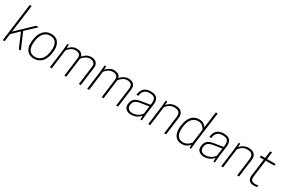

<svg xmlns="http://www.w3.org/2000/svg" viewBox="137 -2143 5206 3497"><g transform="rotate(30 2740.5 -395.0)"><path d="M21 0 126 -799.8H166L88.9 -217.8L416 -529.8H470.2L258.8 -330.1L400.9 0H357.9L229 -301.8L82 -162.1L61 0Z M679.2 -27.8Q762.7 -27.8 814.5 -87.4Q866.2 -147 879.4 -252L881.3 -268.1Q895.5 -377 858.2 -439.5Q820.8 -502 733.4 -502Q649.9 -502 598.1 -442.4Q546.4 -382.8 533.2 -277.8L531.2 -262.2Q517.1 -153.3 554.4 -90.6Q591.8 -27.8 679.2 -27.8ZM679.2 9.8Q633.8 9.8 598.1 -3.9Q562.5 -17.6 540 -42Q517.6 -66.4 503.4 -100.1Q489.3 -133.8 486.8 -173.8Q484.4 -213.9 489.3 -258.8L491.2 -274.9Q498.5 -334 516.8 -381.8Q535.2 -429.7 564.7 -465.3Q594.2 -501 637.2 -520.5Q680.2 -540 733.4 -540Q778.8 -540 814.5 -526.4Q850.1 -512.7 872.6 -488.3Q895 -463.9 909.2 -430.2Q923.3 -396.5 925.8 -356.2Q928.2 -315.9 923.3 -271L921.4 -254.9Q914.1 -195.8 895.8 -147.9Q877.4 -100.1 847.9 -64.7Q818.4 -29.3 775.4 -9.8Q732.4 9.8 679.2 9.8Z M1660.6 0H1620.6L1670.9 -384.8Q1675.3 -417.5 1669.2 -440.9Q1663.1 -464.4 1647.9 -477.3Q1632.8 -490.2 1613.3 -496.1Q1593.8 -502 1567.9 -502Q1518.1 -502 1476.3 -474.1Q1434.6 -446.3 1408.7 -410.2L1356 0H1315.9L1365.7 -384.8Q1374.5 -448.2 1346.9 -475.1Q1319.3 -502 1262.7 -502Q1212.9 -502 1171.1 -474.1Q1129.4 -446.3 1103.5 -410.2L1050.8 0H1010.7L1060.5 -379.9L1074.7 -529.8H1105L1103.5 -452.1Q1129.4 -488.8 1172.9 -514.4Q1216.3 -540 1267.6 -540Q1327.1 -540 1361.1 -516.4Q1395 -492.7 1404.8 -451.2Q1434.6 -490.2 1477.8 -515.1Q1521 -540 1572.8 -540Q1643.1 -540 1682.4 -501.2Q1721.7 -462.4 1711.9 -390.1Z M2445.3 0H2405.3L2455.6 -384.8Q2460 -417.5 2453.9 -440.9Q2447.8 -464.4 2432.6 -477.3Q2417.5 -490.2 2397.9 -496.1Q2378.4 -502 2352.5 -502Q2302.7 -502 2261 -474.1Q2219.2 -446.3 2193.4 -410.2L2140.6 0H2100.6L2150.4 -384.8Q2159.2 -448.2 2131.6 -475.1Q2104 -502 2047.4 -502Q1997.6 -502 1955.8 -474.1Q1914.1 -446.3 1888.2 -410.2L1835.4 0H1795.4L1845.2 -379.9L1859.4 -529.8H1889.6L1888.2 -452.1Q1914.1 -488.8 1957.5 -514.4Q2001 -540 2052.2 -540Q2111.8 -540 2145.8 -516.4Q2179.7 -492.7 2189.5 -451.2Q2219.2 -490.2 2262.5 -515.1Q2305.7 -540 2357.4 -540Q2427.7 -540 2467 -501.2Q2506.3 -462.4 2496.6 -390.1Z M2915 0 2916 -80.1Q2837.4 9.8 2719.2 9.8Q2650.9 9.8 2609.9 -29.3Q2568.8 -68.4 2577.1 -130.9L2579.1 -147Q2583 -180.2 2596.4 -205.6Q2609.9 -231 2626.7 -246.1Q2643.6 -261.2 2669.4 -272.2Q2695.3 -283.2 2716.3 -288.1Q2737.3 -293 2767.1 -297.9L2942.9 -326.2L2946.3 -350.1Q2956.5 -431.2 2929.4 -466.6Q2902.3 -502 2822.3 -502Q2780.8 -502 2751 -490.5Q2721.2 -479 2704.3 -457.3Q2687.5 -435.5 2678.7 -411.4Q2669.9 -387.2 2666 -355H2626L2627.9 -369.1Q2631.8 -394 2638.9 -416.3Q2646 -438.5 2660.6 -461.9Q2675.3 -485.4 2695.8 -502Q2716.3 -518.6 2749 -529.3Q2781.7 -540 2822.3 -540Q2876 -540 2911.9 -526.1Q2947.8 -512.2 2964.6 -486.6Q2981.4 -460.9 2986.8 -425Q2992.2 -389.2 2984.9 -345.2L2959 -149.9L2945.3 0ZM2719.2 -27.8Q2849.1 -27.8 2917 -128.9L2938 -289.1L2762.2 -261.2Q2697.3 -251 2662.4 -225.1Q2627.4 -199.2 2621.1 -149.9L2619.1 -133.8Q2613.8 -91.3 2640.4 -59.6Q2667 -27.8 2719.2 -27.8Z M3455.1 0H3415L3462.9 -370.1Q3480 -502 3344.2 -502Q3285.2 -502 3242.2 -474.6Q3199.2 -447.3 3172.9 -410.2L3120.1 0H3080.1L3129.9 -379.9L3144 -529.8H3174.3L3172.9 -452.1Q3201.2 -491.7 3247.6 -515.9Q3293.9 -540 3349.1 -540Q3433.1 -540 3473.4 -496.1Q3513.7 -452.1 3503.9 -375Z M3791 9.8Q3746.6 9.8 3712.2 -3.9Q3677.7 -17.6 3656 -42Q3634.3 -66.4 3620.8 -100.1Q3607.4 -133.8 3605.2 -173.8Q3603 -213.9 3607.9 -258.8L3609.9 -274.9Q3625 -397.5 3683.8 -468.8Q3742.7 -540 3846.7 -540Q3901.4 -540 3939.7 -514.6Q3978 -489.3 3994.6 -459L4040 -799.8H4080.1L3993.7 -149.9L3980 0H3949.7L3948.7 -68.8Q3924.3 -33.2 3882.1 -11.7Q3839.8 9.8 3791 9.8ZM3846.7 -502Q3763.7 -502 3714.4 -442.9Q3665 -383.8 3651.9 -277.8L3649.9 -262.2Q3636.2 -152.8 3672.1 -90.3Q3708 -27.8 3791 -27.8Q3842.3 -27.8 3882.6 -53Q3922.9 -78.1 3949.7 -113.8L3987.8 -403.8Q3980 -421.9 3968.3 -438Q3956.5 -454.1 3939.7 -469.2Q3922.9 -484.4 3898.7 -493.2Q3874.5 -502 3846.7 -502Z M4449.7 0 4450.7 -80.1Q4372.1 9.8 4253.9 9.8Q4185.5 9.8 4144.5 -29.3Q4103.5 -68.4 4111.8 -130.9L4113.8 -147Q4117.7 -180.2 4131.1 -205.6Q4144.5 -231 4161.4 -246.1Q4178.2 -261.2 4204.1 -272.2Q4230 -283.2 4251 -288.1Q4272 -293 4301.8 -297.9L4477.5 -326.2L4481 -350.1Q4491.2 -431.2 4464.1 -466.6Q4437 -502 4356.9 -502Q4315.4 -502 4285.6 -490.5Q4255.9 -479 4239 -457.3Q4222.2 -435.5 4213.4 -411.4Q4204.6 -387.2 4200.7 -355H4160.6L4162.6 -369.1Q4166.5 -394 4173.6 -416.3Q4180.7 -438.5 4195.3 -461.9Q4210 -485.4 4230.5 -502Q4251 -518.6 4283.7 -529.3Q4316.4 -540 4356.9 -540Q4410.6 -540 4446.5 -526.1Q4482.4 -512.2 4499.3 -486.6Q4516.1 -460.9 4521.5 -425Q4526.9 -389.2 4519.5 -345.2L4493.7 -149.9L4480 0ZM4253.9 -27.8Q4383.8 -27.8 4451.7 -128.9L4472.7 -289.1L4296.9 -261.2Q4231.9 -251 4197 -225.1Q4162.1 -199.2 4155.8 -149.9L4153.8 -133.8Q4148.4 -91.3 4175 -59.6Q4201.7 -27.8 4253.9 -27.8Z M4989.7 0H4949.7L4997.6 -370.1Q5014.6 -502 4878.9 -502Q4819.8 -502 4776.9 -474.6Q4733.9 -447.3 4707.5 -410.2L4654.8 0H4614.7L4664.6 -379.9L4678.7 -529.8H4709L4707.5 -452.1Q4735.8 -491.7 4782.2 -515.9Q4828.6 -540 4883.8 -540Q4967.8 -540 5008.1 -496.1Q5048.3 -452.1 5038.6 -375Z M5271.5 -529.8H5451.2L5446.3 -492.2H5266.1L5220.2 -140.1Q5211.9 -78.1 5234.9 -53Q5257.8 -27.8 5303.2 -27.8Q5345.7 -27.8 5376.5 -37.1L5372.1 0Q5346.2 9.8 5303.2 9.8Q5237.3 9.8 5203.4 -26.4Q5169.4 -62.5 5179.2 -134.8L5226.1 -492.2H5141.1L5146.5 -529.8H5231.4L5251.5 -680.2H5291.5Z"/></g></svg>

Font: Cooper Hewitt
Style: Light Italic
Weight: 704
Designer: Village Type and Design LLC
Foundry: Cooper Hewitt Smithsonian Design Museum
Version: 1.000